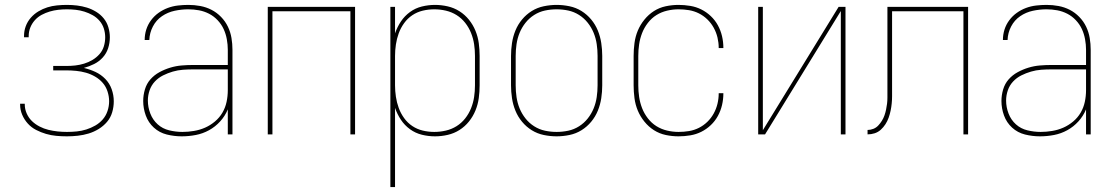

<svg xmlns="http://www.w3.org/2000/svg" viewBox="-20 -548 4540 783"><path d="M253 8Q231 8 209.5 6Q188 4 167.5 -2Q147 -8 127.5 -18Q108 -28 93.5 -44Q79 -60 70.5 -80Q62 -100 62 -122Q62 -123 62 -123.5Q62 -124 62 -125H81Q81 -124 81 -123.5Q81 -123 81 -122Q81 -103 89 -85Q97 -67 110.5 -54Q124 -41 141.5 -32Q159 -23 177.5 -18.5Q196 -14 215 -12Q234 -10 253 -10Q273 -10 293 -12Q313 -14 332 -20Q351 -26 368.5 -36Q386 -46 399 -61Q412 -76 418.5 -95.5Q425 -115 425 -135Q425 -155 418.5 -175Q412 -195 399 -210Q386 -225 368 -235.5Q350 -246 330.5 -251.5Q311 -257 290.5 -259Q270 -261 250 -261H197V-279H250Q269 -279 287 -281Q305 -283 323 -288.5Q341 -294 357 -303.5Q373 -313 385.5 -327Q398 -341 403.5 -359Q409 -377 409 -396Q409 -414 403.5 -431.5Q398 -449 386 -463Q374 -477 358 -486Q342 -495 324.5 -500.5Q307 -506 289 -508Q271 -510 253 -510Q235 -510 217.5 -508Q200 -506 183 -501Q166 -496 150 -487.5Q134 -479 122 -465.5Q110 -452 103.5 -435.5Q97 -419 97 -401Q97 -400 97 -399Q97 -398 97 -396H78Q78 -398 78 -399Q78 -400 78 -402Q78 -422 85 -441Q92 -460 105.5 -475.5Q119 -491 136.5 -501.5Q154 -512 173 -518Q192 -524 212.5 -526Q233 -528 253 -528Q274 -528 294.5 -525.5Q315 -523 334.5 -517Q354 -511 372 -500Q390 -489 403 -473Q416 -457 422 -436.5Q428 -416 428 -396Q428 -373 421 -351.5Q414 -330 399 -313.5Q384 -297 364 -287Q344 -277 322 -271Q347 -265 369.5 -254.5Q392 -244 409.5 -226Q427 -208 435.5 -184Q444 -160 444 -135Q444 -112 437.5 -90Q431 -68 416.5 -51Q402 -34 382.5 -22Q363 -10 341.5 -3.5Q320 3 297.5 5.5Q275 8 253 8Z M721 8Q690 8 660 0.5Q630 -7 607.5 -27.5Q585 -48 574.5 -77Q564 -106 564 -136Q564 -160 571 -183.5Q578 -207 593.5 -224.5Q609 -242 630 -253.5Q651 -265 674 -272Q697 -279 720.5 -281Q744 -283 768 -283H909V-345Q909 -366 905 -388Q901 -410 892 -429.5Q883 -449 867.5 -465.5Q852 -482 832.5 -492Q813 -502 791.5 -506Q770 -510 748 -510Q720 -510 692 -504Q664 -498 640.5 -482Q617 -466 603.5 -440Q590 -414 589 -385H570Q570 -407 576.5 -427.5Q583 -448 596 -465.5Q609 -483 626.5 -495.5Q644 -508 664 -515.5Q684 -523 705.5 -525.5Q727 -528 748 -528Q773 -528 797 -523.5Q821 -519 842.5 -508Q864 -497 881.5 -479Q899 -461 909.5 -439Q920 -417 924 -393Q928 -369 928 -345V0H909V-102Q898 -75 878 -53Q858 -31 832.5 -17Q807 -3 778.5 2.5Q750 8 721 8ZM724 -10Q747 -10 771 -14Q795 -18 816.5 -27.5Q838 -37 856.5 -52.5Q875 -68 887 -88.5Q899 -109 904 -132.5Q909 -156 909 -180V-265H768Q747 -265 726 -263.5Q705 -262 684.5 -256Q664 -250 645 -240.5Q626 -231 611.5 -215.5Q597 -200 590 -179.5Q583 -159 583 -138Q583 -111 593 -85Q603 -59 623 -41Q643 -23 670 -16.5Q697 -10 724 -10Z M1072 0V-520H1428V0H1409V-502H1091V0Z M1572 215V-520H1591V-412Q1600 -438 1615 -460.5Q1630 -483 1652 -499Q1674 -515 1700.5 -521.5Q1727 -528 1754 -528Q1780 -528 1806 -522Q1832 -516 1854 -502Q1876 -488 1892.5 -467.5Q1909 -447 1919 -422.5Q1929 -398 1932.5 -372Q1936 -346 1936 -320V-200Q1936 -174 1932.5 -148Q1929 -122 1919 -97.5Q1909 -73 1892.5 -52.5Q1876 -32 1854 -18Q1832 -4 1806 2Q1780 8 1754 8Q1727 8 1700.5 1.5Q1674 -5 1652 -21Q1630 -37 1615 -59.5Q1600 -82 1591 -108V215ZM1751 -10Q1775 -10 1798.5 -15.5Q1822 -21 1842 -33.5Q1862 -46 1877 -65Q1892 -84 1901 -106.5Q1910 -129 1913.5 -152.5Q1917 -176 1917 -200V-320Q1917 -344 1913.5 -367.5Q1910 -391 1901 -413.5Q1892 -436 1877 -455Q1862 -474 1842 -486.5Q1822 -499 1798.5 -504.5Q1775 -510 1751 -510Q1727 -510 1704 -504.5Q1681 -499 1661.5 -486Q1642 -473 1628 -453.5Q1614 -434 1606 -412Q1598 -390 1594.5 -366.5Q1591 -343 1591 -320V-200Q1591 -177 1594.5 -153.5Q1598 -130 1606 -108Q1614 -86 1628 -66.5Q1642 -47 1661.5 -34Q1681 -21 1704 -15.5Q1727 -10 1751 -10Z M2250 8Q2224 8 2197.5 2.5Q2171 -3 2148.5 -17Q2126 -31 2109 -51.5Q2092 -72 2082 -96.5Q2072 -121 2068 -147.5Q2064 -174 2064 -200V-320Q2064 -346 2068 -372.5Q2072 -399 2082 -423.5Q2092 -448 2109 -468.5Q2126 -489 2148.5 -503Q2171 -517 2197.5 -522.5Q2224 -528 2250 -528Q2276 -528 2302.5 -522.5Q2329 -517 2351.5 -503Q2374 -489 2391 -468.5Q2408 -448 2418 -423.5Q2428 -399 2432 -372.5Q2436 -346 2436 -320V-200Q2436 -174 2432 -147.5Q2428 -121 2418 -96.5Q2408 -72 2391 -51.5Q2374 -31 2351.5 -17Q2329 -3 2302.5 2.5Q2276 8 2250 8ZM2250 -10Q2274 -10 2297.5 -15Q2321 -20 2341.5 -33Q2362 -46 2377 -65Q2392 -84 2401 -106Q2410 -128 2413.5 -152Q2417 -176 2417 -200V-320Q2417 -344 2413.5 -368Q2410 -392 2401 -414Q2392 -436 2377 -455Q2362 -474 2341.5 -487Q2321 -500 2297.5 -505Q2274 -510 2250 -510Q2226 -510 2202.5 -505Q2179 -500 2158.5 -487Q2138 -474 2123 -455Q2108 -436 2099 -414Q2090 -392 2086.5 -368Q2083 -344 2083 -320V-200Q2083 -176 2086.5 -152Q2090 -128 2099 -106Q2108 -84 2123 -65Q2138 -46 2158.5 -33Q2179 -20 2202.5 -15Q2226 -10 2250 -10Z M2747 8Q2721 8 2695 2.5Q2669 -3 2647 -17Q2625 -31 2608 -52Q2591 -73 2581 -97Q2571 -121 2567.5 -147.5Q2564 -174 2564 -200V-320Q2564 -346 2567.5 -372.5Q2571 -399 2581 -423Q2591 -447 2608 -468Q2625 -489 2647 -503Q2669 -517 2695 -522.5Q2721 -528 2747 -528Q2771 -528 2795 -524Q2819 -520 2840 -509.5Q2861 -499 2878.5 -482.5Q2896 -466 2907.5 -445Q2919 -424 2924.5 -400.5Q2930 -377 2930 -353Q2930 -353 2930 -352.5Q2930 -352 2930 -352H2911Q2911 -352 2911 -352.5Q2911 -353 2911 -353Q2911 -374 2906 -395Q2901 -416 2890.5 -435Q2880 -454 2864.5 -469Q2849 -484 2830 -493.5Q2811 -503 2790 -506.5Q2769 -510 2747 -510Q2724 -510 2700.5 -504.5Q2677 -499 2657 -486.5Q2637 -474 2622 -454.5Q2607 -435 2598.5 -413Q2590 -391 2586.5 -367.5Q2583 -344 2583 -320V-200Q2583 -176 2586.5 -152.5Q2590 -129 2598.5 -107Q2607 -85 2622 -65.5Q2637 -46 2657 -33.5Q2677 -21 2700.5 -15.5Q2724 -10 2747 -10Q2769 -10 2790 -13.5Q2811 -17 2830 -26.5Q2849 -36 2864.5 -51Q2880 -66 2890.5 -85Q2901 -104 2906 -125Q2911 -146 2911 -167Q2911 -167 2911 -167.5Q2911 -168 2911 -168H2930Q2930 -168 2930 -167.5Q2930 -167 2930 -167Q2930 -143 2924.5 -119.5Q2919 -96 2907.5 -75Q2896 -54 2878.5 -37.5Q2861 -21 2840 -10.5Q2819 0 2795 4Q2771 8 2747 8Z M3072 0V-520H3091V-17L3400 -520H3428V0H3409V-503L3100 0Z M3518 0V-18Q3530 -18 3541.5 -22.5Q3553 -27 3561.5 -36Q3570 -45 3576.5 -55.5Q3583 -66 3587 -77.5Q3591 -89 3593.5 -101Q3596 -113 3597.5 -125Q3599 -137 3599 -149.5Q3599 -162 3599 -174Q3599 -196 3599 -217.5Q3599 -239 3599 -261V-520H3928V0H3909V-502H3618V-261Q3618 -242 3618 -223Q3618 -204 3618 -185Q3618 -170 3618 -155.5Q3618 -141 3616.5 -126Q3615 -111 3612 -96.5Q3609 -82 3604 -68Q3599 -54 3591 -41.5Q3583 -29 3572 -19Q3561 -9 3547 -4.5Q3533 0 3518 0Z M4221 8Q4190 8 4160 0.5Q4130 -7 4107.5 -27.5Q4085 -48 4074.5 -77Q4064 -106 4064 -136Q4064 -160 4071 -183.5Q4078 -207 4093.5 -224.5Q4109 -242 4130 -253.5Q4151 -265 4174 -272Q4197 -279 4220.5 -281Q4244 -283 4268 -283H4409V-345Q4409 -366 4405 -388Q4401 -410 4392 -429.5Q4383 -449 4367.5 -465.5Q4352 -482 4332.5 -492Q4313 -502 4291.5 -506Q4270 -510 4248 -510Q4220 -510 4192 -504Q4164 -498 4140.5 -482Q4117 -466 4103.5 -440Q4090 -414 4089 -385H4070Q4070 -407 4076.5 -427.5Q4083 -448 4096 -465.5Q4109 -483 4126.5 -495.5Q4144 -508 4164 -515.5Q4184 -523 4205.5 -525.5Q4227 -528 4248 -528Q4273 -528 4297 -523.5Q4321 -519 4342.5 -508Q4364 -497 4381.5 -479Q4399 -461 4409.5 -439Q4420 -417 4424 -393Q4428 -369 4428 -345V0H4409V-102Q4398 -75 4378 -53Q4358 -31 4332.5 -17Q4307 -3 4278.5 2.5Q4250 8 4221 8ZM4224 -10Q4247 -10 4271 -14Q4295 -18 4316.5 -27.5Q4338 -37 4356.5 -52.5Q4375 -68 4387 -88.5Q4399 -109 4404 -132.5Q4409 -156 4409 -180V-265H4268Q4247 -265 4226 -263.5Q4205 -262 4184.5 -256Q4164 -250 4145 -240.5Q4126 -231 4111.5 -215.5Q4097 -200 4090 -179.5Q4083 -159 4083 -138Q4083 -111 4093 -85Q4103 -59 4123 -41Q4143 -23 4170 -16.5Q4197 -10 4224 -10Z"/></svg>

Font: Iosevka SS04 Thin
Style: Regular
Weight: 100
Monospace: yes
Designer: Belleve Invis
Foundry: Belleve Invis
Version: Version 19.0.0; ttfautohint (v1.8.4)